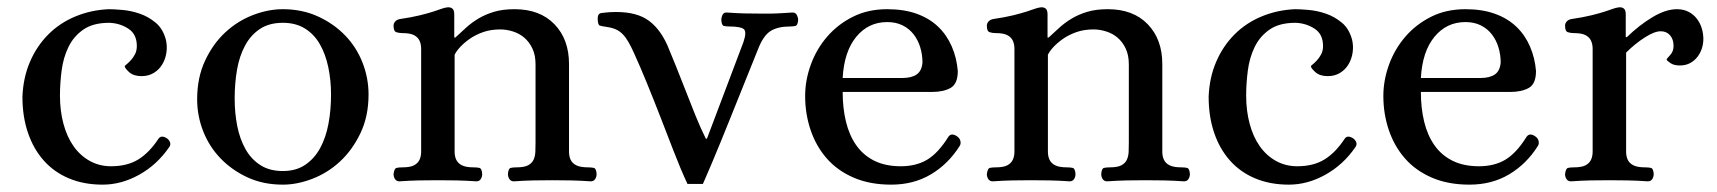

<svg xmlns="http://www.w3.org/2000/svg" viewBox="-20 -490 4667 522"><path d="M411 -113Q418 -123 432 -115Q439 -111 442 -104Q445 -97 440 -90Q407 -42 358.5 -15Q310 12 259 12Q208 12 167.5 -5Q127 -22 99 -53.5Q71 -85 56 -129Q41 -173 41 -227Q43 -279 61.5 -322Q80 -365 111.5 -396.5Q143 -428 185.5 -445.5Q228 -463 276 -465Q289 -465 312.5 -463Q336 -461 359.5 -453Q383 -445 403 -428.5Q423 -412 431 -382Q435 -365 432.5 -347.5Q430 -330 421.5 -315.5Q413 -301 398.5 -292Q384 -283 365 -283Q343 -283 331 -294Q319 -305 319 -310Q319 -311 324 -315Q329 -319 335.5 -326Q342 -333 347 -342.5Q352 -352 352 -365Q352 -397 329 -412Q306 -427 277 -428Q233 -428 206.5 -409.5Q180 -391 166 -362Q152 -333 147.5 -298Q143 -263 143 -230Q143 -189 152.5 -153.5Q162 -118 180 -92.5Q198 -67 224 -52.5Q250 -38 282 -38Q326 -38 356 -56.5Q386 -75 411 -113Z M749 -465Q801 -465 844 -445.5Q887 -426 918 -394Q949 -362 965.5 -320Q982 -278 982 -233Q982 -174 960 -128Q938 -82 904.5 -51Q871 -20 829.5 -4Q788 12 749 12Q696 12 653.5 -7.5Q611 -27 580 -59Q549 -91 532.5 -133Q516 -175 516 -220Q516 -279 537.5 -325Q559 -371 592.5 -402Q626 -433 667.5 -449Q709 -465 749 -465ZM749 -25Q785 -25 810 -42Q835 -59 850.5 -87.5Q866 -116 873 -153.5Q880 -191 880 -233Q880 -272 872.5 -307.5Q865 -343 849.5 -370Q834 -397 809 -412.5Q784 -428 749 -428Q712 -428 687 -411.5Q662 -395 646.5 -366.5Q631 -338 624.5 -301Q618 -264 618 -222Q618 -183 625 -147.5Q632 -112 647.5 -84.5Q663 -57 688 -41Q713 -25 749 -25Z M1215 -388H1218Q1233 -402 1248 -415.5Q1263 -429 1281.5 -440Q1300 -451 1323.5 -458Q1347 -465 1379 -465Q1448 -465 1487.5 -424Q1527 -383 1527 -316V-103Q1527 -90 1527 -77.5Q1527 -65 1531.5 -55.5Q1536 -46 1547 -40.5Q1558 -35 1579 -35Q1588 -35 1594.5 -33.5Q1601 -32 1602 -17Q1602 -9 1598 -3Q1594 3 1586 3Q1557 1 1532.5 0.5Q1508 0 1481 0Q1454 0 1430 0.5Q1406 1 1377 3Q1369 3 1365 -3Q1361 -9 1361 -17Q1362 -32 1368.5 -33.5Q1375 -35 1384 -35Q1405 -35 1415.5 -40.5Q1426 -46 1430.5 -55.5Q1435 -65 1435.5 -77.5Q1436 -90 1436 -103V-315Q1436 -340 1427.5 -358Q1419 -376 1405.5 -387.5Q1392 -399 1374.5 -404.5Q1357 -410 1340 -410Q1314 -410 1293 -402.5Q1272 -395 1256.5 -384Q1241 -373 1230.5 -361.5Q1220 -350 1216 -341V-103Q1216 -90 1216 -77.5Q1216 -65 1220.5 -55.5Q1225 -46 1236 -40.5Q1247 -35 1268 -35Q1277 -35 1283.5 -33.5Q1290 -32 1291 -17Q1291 -9 1287 -3Q1283 3 1275 3Q1246 1 1221.5 0.5Q1197 0 1170 0Q1143 0 1119 0.5Q1095 1 1066 3Q1058 3 1054 -3Q1050 -9 1050 -17Q1052 -32 1058 -33.5Q1064 -35 1074 -35Q1095 -35 1105.5 -40.5Q1116 -46 1120.5 -55.5Q1125 -65 1125 -77.5Q1125 -90 1125 -103V-332Q1125 -345 1125 -357.5Q1125 -370 1120.5 -379.5Q1116 -389 1105.5 -394.5Q1095 -400 1074 -400Q1065 -400 1057.5 -402.5Q1050 -405 1050 -420Q1050 -426 1054 -431Q1058 -436 1066 -438Q1100 -443 1122 -448.5Q1144 -454 1158 -458.5Q1172 -463 1180 -466Q1188 -469 1196 -470Q1204 -471 1209.5 -467Q1215 -463 1215 -451Z M1849 10Q1830 -31 1811.5 -79Q1793 -127 1774.5 -174.5Q1756 -222 1738 -266Q1720 -310 1704 -345Q1696 -363 1688.5 -376Q1681 -389 1672.5 -397.5Q1664 -406 1653.5 -410.5Q1643 -415 1628 -417Q1615 -419 1610.5 -420.5Q1606 -422 1605 -436Q1604 -453 1614.5 -454.5Q1625 -456 1640 -457Q1701 -460 1736 -439Q1771 -418 1794 -368Q1804 -344 1817 -312Q1830 -280 1843.5 -245Q1857 -210 1871 -175.5Q1885 -141 1899 -113H1902L2001 -375Q2011 -404 2002 -411Q1993 -418 1963 -418Q1954 -418 1948 -419.5Q1942 -421 1941 -436Q1941 -442 1944 -449Q1947 -456 1955 -456Q1984 -454 2005 -453.5Q2026 -453 2052 -453Q2065 -453 2074 -453Q2083 -453 2092 -453.5Q2101 -454 2110.5 -454.5Q2120 -455 2135 -456Q2143 -456 2146.5 -449Q2150 -442 2150 -436Q2149 -421 2142.5 -419.5Q2136 -418 2128 -418Q2095 -418 2075.5 -406Q2056 -394 2042 -359L1968 -175Q1954 -140 1940.5 -107Q1927 -74 1916 -48Q1905 -22 1898 -6Q1891 10 1891 10Z M2434 -278Q2458 -278 2472 -287.5Q2486 -297 2488 -320Q2488 -341 2482 -361Q2476 -381 2464 -396.5Q2452 -412 2434 -421Q2416 -430 2392 -430Q2341 -430 2308 -390Q2275 -350 2271 -278ZM2589 -93Q2558 -44 2511 -16Q2464 12 2403 12Q2345 12 2301 -7Q2257 -26 2228 -59Q2199 -92 2184 -136Q2169 -180 2169 -229Q2169 -272 2184.5 -314.5Q2200 -357 2229 -390.5Q2258 -424 2299 -444.5Q2340 -465 2392 -465Q2438 -465 2472.5 -452.5Q2507 -440 2530.5 -417.5Q2554 -395 2567.5 -364Q2581 -333 2584 -297Q2584 -262 2564.5 -251Q2545 -240 2514 -240H2271Q2271 -196 2280 -159Q2289 -122 2308 -95Q2327 -68 2357 -53Q2387 -38 2429 -38Q2471 -38 2501 -56Q2531 -74 2559 -119Q2567 -129 2581 -120Q2589 -115 2591 -107Q2593 -99 2589 -93Z M2828 -388H2831Q2846 -402 2861 -415.5Q2876 -429 2894.5 -440Q2913 -451 2936.5 -458Q2960 -465 2992 -465Q3061 -465 3100.5 -424Q3140 -383 3140 -316V-103Q3140 -90 3140 -77.5Q3140 -65 3144.5 -55.5Q3149 -46 3160 -40.5Q3171 -35 3192 -35Q3201 -35 3207.5 -33.5Q3214 -32 3215 -17Q3215 -9 3211 -3Q3207 3 3199 3Q3170 1 3145.5 0.5Q3121 0 3094 0Q3067 0 3043 0.5Q3019 1 2990 3Q2982 3 2978 -3Q2974 -9 2974 -17Q2975 -32 2981.5 -33.5Q2988 -35 2997 -35Q3018 -35 3028.5 -40.5Q3039 -46 3043.5 -55.5Q3048 -65 3048.5 -77.5Q3049 -90 3049 -103V-315Q3049 -340 3040.5 -358Q3032 -376 3018.5 -387.5Q3005 -399 2987.5 -404.5Q2970 -410 2953 -410Q2927 -410 2906 -402.5Q2885 -395 2869.5 -384Q2854 -373 2843.5 -361.5Q2833 -350 2829 -341V-103Q2829 -90 2829 -77.5Q2829 -65 2833.5 -55.5Q2838 -46 2849 -40.5Q2860 -35 2881 -35Q2890 -35 2896.5 -33.5Q2903 -32 2904 -17Q2904 -9 2900 -3Q2896 3 2888 3Q2859 1 2834.5 0.5Q2810 0 2783 0Q2756 0 2732 0.5Q2708 1 2679 3Q2671 3 2667 -3Q2663 -9 2663 -17Q2665 -32 2671 -33.5Q2677 -35 2687 -35Q2708 -35 2718.5 -40.5Q2729 -46 2733.5 -55.5Q2738 -65 2738 -77.5Q2738 -90 2738 -103V-332Q2738 -345 2738 -357.5Q2738 -370 2733.5 -379.5Q2729 -389 2718.5 -394.5Q2708 -400 2687 -400Q2678 -400 2670.5 -402.5Q2663 -405 2663 -420Q2663 -426 2667 -431Q2671 -436 2679 -438Q2713 -443 2735 -448.5Q2757 -454 2771 -458.5Q2785 -463 2793 -466Q2801 -469 2809 -470Q2817 -471 2822.5 -467Q2828 -463 2828 -451Z M3636 -113Q3643 -123 3657 -115Q3664 -111 3667 -104Q3670 -97 3665 -90Q3632 -42 3583.5 -15Q3535 12 3484 12Q3433 12 3392.5 -5Q3352 -22 3324 -53.5Q3296 -85 3281 -129Q3266 -173 3266 -227Q3268 -279 3286.5 -322Q3305 -365 3336.5 -396.5Q3368 -428 3410.5 -445.5Q3453 -463 3501 -465Q3514 -465 3537.5 -463Q3561 -461 3584.5 -453Q3608 -445 3628 -428.5Q3648 -412 3656 -382Q3660 -365 3657.5 -347.5Q3655 -330 3646.5 -315.5Q3638 -301 3623.5 -292Q3609 -283 3590 -283Q3568 -283 3556 -294Q3544 -305 3544 -310Q3544 -311 3549 -315Q3554 -319 3560.5 -326Q3567 -333 3572 -342.5Q3577 -352 3577 -365Q3577 -397 3554 -412Q3531 -427 3502 -428Q3458 -428 3431.5 -409.5Q3405 -391 3391 -362Q3377 -333 3372.5 -298Q3368 -263 3368 -230Q3368 -189 3377.5 -153.5Q3387 -118 3405 -92.5Q3423 -67 3449 -52.5Q3475 -38 3507 -38Q3551 -38 3581 -56.5Q3611 -75 3636 -113Z M4006 -278Q4030 -278 4044 -287.5Q4058 -297 4060 -320Q4060 -341 4054 -361Q4048 -381 4036 -396.5Q4024 -412 4006 -421Q3988 -430 3964 -430Q3913 -430 3880 -390Q3847 -350 3843 -278ZM4161 -93Q4130 -44 4083 -16Q4036 12 3975 12Q3917 12 3873 -7Q3829 -26 3800 -59Q3771 -92 3756 -136Q3741 -180 3741 -229Q3741 -272 3756.5 -314.5Q3772 -357 3801 -390.5Q3830 -424 3871 -444.5Q3912 -465 3964 -465Q4010 -465 4044.5 -452.5Q4079 -440 4102.5 -417.5Q4126 -395 4139.5 -364Q4153 -333 4156 -297Q4156 -262 4136.5 -251Q4117 -240 4086 -240H3843Q3843 -196 3852 -159Q3861 -122 3880 -95Q3899 -68 3929 -53Q3959 -38 4001 -38Q4043 -38 4073 -56Q4103 -74 4131 -119Q4139 -129 4153 -120Q4161 -115 4163 -107Q4165 -99 4161 -93Z M4310 -332Q4310 -345 4310 -357.5Q4310 -370 4305.5 -379.5Q4301 -389 4290.5 -394.5Q4280 -400 4259 -400Q4250 -400 4242.5 -402.5Q4235 -405 4235 -420Q4235 -426 4239 -431Q4243 -436 4251 -438Q4285 -443 4307 -448.5Q4329 -454 4343 -458.5Q4357 -463 4365 -466Q4373 -469 4381 -470Q4389 -471 4394.5 -467Q4400 -463 4400 -451V-389H4403Q4437 -422 4473 -443.5Q4509 -465 4539 -465Q4557 -465 4570.5 -458Q4584 -451 4593 -439.5Q4602 -428 4606.5 -413.5Q4611 -399 4611 -384Q4611 -371 4607 -358.5Q4603 -346 4595 -335.5Q4587 -325 4575 -318.5Q4563 -312 4547 -312Q4531 -312 4521.5 -318.5Q4512 -325 4511 -328Q4511 -330 4520.5 -340Q4530 -350 4530 -365Q4530 -383 4520.5 -394Q4511 -405 4495 -405Q4478 -405 4451.5 -388Q4425 -371 4401 -347V-103Q4401 -90 4401 -77.5Q4401 -65 4405.5 -55.5Q4410 -46 4421 -40.5Q4432 -35 4453 -35Q4462 -35 4468.5 -33.5Q4475 -32 4476 -17Q4476 -9 4472 -3Q4468 3 4460 3Q4431 1 4406.5 0.5Q4382 0 4355 0Q4328 0 4304 0.5Q4280 1 4251 3Q4243 3 4239 -3Q4235 -9 4235 -17Q4237 -32 4243 -33.5Q4249 -35 4259 -35Q4280 -35 4290.5 -40.5Q4301 -46 4305.5 -55.5Q4310 -65 4310 -77.5Q4310 -90 4310 -103Z"/></svg>

Font: Alice
Style: Regular
Weight: 400
Designer: Cyreal (www.cyreal.org)
Foundry: Cyreal (www.cyreal.org)
Version: Version 1.010